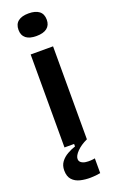

<svg xmlns="http://www.w3.org/2000/svg" viewBox="-177 -774 617 1015"><g transform="rotate(-20 132.0 -266.5)"><path d="M69 0V-523H195V0ZM132 -604Q93 -604 73 -620Q53 -636 53 -667Q53 -699 73.5 -715Q94 -731 132 -731Q171 -731 191.5 -715Q212 -699 212 -667Q212 -636 191.5 -620Q171 -604 132 -604ZM200 192Q175 197 145 197.5Q115 198 87.5 191.5Q60 185 43 166.5Q26 148 26 114Q26 86 40.5 66.5Q55 47 78 34Q101 21 123 14V-7H195V0Q158 17 135.5 40Q113 63 113 81Q113 94 123 101.5Q133 109 147.5 111Q162 113 177 112Q192 111 200 109Z"/></g></svg>

Font: Bricolage Grotesque 18pt SemiBold
Style: Regular
Weight: 600
Version: Version 1.001;gftools[0.9.33.dev8+g029e19f]